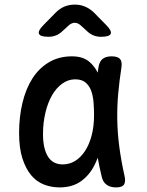

<svg xmlns="http://www.w3.org/2000/svg" viewBox="-20 -805 640 835"><path d="M239 10Q203 10 171 -2.5Q139 -15 115.5 -43Q92 -71 77.5 -116Q63 -161 63 -227Q63 -296 77.5 -357Q92 -418 120.5 -463Q149 -508 192.5 -534Q236 -560 293 -560Q341 -560 369 -536Q391 -517 405 -489Q406 -500 408 -511Q412 -538 426.5 -549Q441 -560 465 -560Q492 -560 502 -548.5Q512 -537 508 -511Q499 -453 494 -397Q489 -341 490 -283.5Q491 -226 499 -165.5Q507 -105 522 -38Q527 -14 519 -2Q511 10 485 10Q459 10 443 -2Q427 -14 422 -38Q412 -80 405 -119Q399 -103 392 -89Q370 -44 332.5 -17Q295 10 239 10ZM253 -90Q282 -90 306.5 -105Q331 -120 349.5 -148Q368 -176 378.5 -215.5Q389 -255 389 -305Q389 -330 387 -357.5Q385 -385 377.5 -407.5Q370 -430 353.5 -445Q337 -460 307 -460Q277 -460 251 -441.5Q225 -423 206.5 -391Q188 -359 177.5 -315Q167 -271 167 -221Q167 -160 188 -125Q209 -90 253 -90ZM191 -645Q155 -645 149.5 -658Q144 -671 169 -696L223 -751Q240 -768 260.5 -776.5Q281 -785 305 -785Q329 -785 349.5 -776.5Q370 -768 388 -751L441 -697Q467 -671 461.5 -658Q456 -645 419 -645Q401 -645 385.5 -651.5Q370 -658 357 -671L335 -691Q320 -706 305 -706Q290 -706 275 -691L252 -670Q240 -658 224.5 -651.5Q209 -645 191 -645Z"/></svg>

Font: Maple Mono Medium
Style: Regular
Weight: 500
Monospace: yes
Designer: subframe7536
Version: Version 7.000